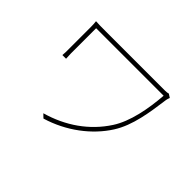

<svg xmlns="http://www.w3.org/2000/svg" viewBox="-128 -960 1255 1255"><g transform="rotate(45 500.0 -332.5)"><path d="M850 -664 825 -680C817 -677 803 -676 794 -676C752 -676 272 -676 245 -676C205 -676 176 -676 154 -678C156 -661 157 -647 157 -628C157 -590 157 -435 157 -412C157 -401 157 -384 155 -366H189C188 -384 187 -398 187 -412C187 -435 187 -619 187 -646C259 -646 761 -646 811 -646C801 -517 775 -373 712 -277C627 -146 496 -54 336 -9L361 15C522 -33 659 -137 738 -262C805 -367 824 -506 842 -638C843 -644 847 -659 850 -664Z"/></g></svg>

Font: Harano Aji Gothic TW ExtraLight
Style: Regular
Weight: 250
Foundry: Masamichi Hosoda
Version: HaranoAjiGothicTW-ExtraLight version 20230610;ttx 4.39.4